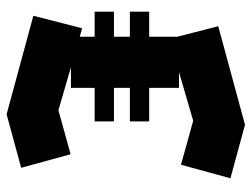

<svg xmlns="http://www.w3.org/2000/svg" viewBox="-108 -616 744 567"><g transform="rotate(90 263.5 -333.0)"><path d="M15 -298H89V-345H15V-402H89V-485L58 -606L349 -685L507 -642L467 -496L337 -532L193 -490H240V-402H339V-345H240V-298H339V-241H240V-171H179L306 -134L436 -170L476 -24L318 19L27 -60L64 -204L89 -197V-241H15Z"/></g></svg>

Font: Blaka
Style: Regular
Weight: 400
Designer: Mohamed Gaber
Foundry: Kief Type Foundry
Version: Version 1.003; ttfautohint (v1.8.4.7-5d5b)